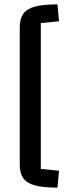

<svg xmlns="http://www.w3.org/2000/svg" viewBox="-20 -750 319 875"><path d="M70 -625Q70 -664 86 -687Q102 -710 139.5 -720Q177 -730 242 -730L249 -653L166 -645V20L249 28L242 105Q177 105 139.5 95Q102 85 86 62Q70 39 70 0Z"/></svg>

Font: Changa ExtraLight
Style: Regular
Weight: 400
Version: Version 3.002; ttfautohint (v1.8.2)